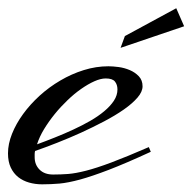

<svg xmlns="http://www.w3.org/2000/svg" viewBox="-57 -456 478 478"><path d="M318.4 -78.1Q255.9 -49.3 213.9 -33.2Q171.9 -17.1 142.3 -9Q112.8 -1 91.3 1Q69.8 2.9 47.9 2.9Q30.8 2.9 15.4 -1.5Q0 -5.9 -11.7 -15.1Q-23.4 -24.4 -30.3 -39.1Q-37.1 -53.7 -37.1 -74.2Q-37.1 -97.7 -27.1 -122.8Q-17.1 -147.9 0.5 -172.1Q18.1 -196.3 41.7 -217.8Q65.4 -239.3 93.3 -255.6Q121.1 -272 151.6 -281.5Q182.1 -291 212.9 -291Q223.6 -291 238.3 -289.1Q252.9 -287.1 266.1 -281.5Q279.3 -275.9 288.6 -266.1Q297.9 -256.3 297.9 -241.2Q297.9 -227.5 285.2 -212.9Q272.5 -198.2 251.2 -183.3Q230 -168.5 202.1 -153.8Q174.3 -139.2 144.8 -125.7Q115.2 -112.3 85.4 -100.6Q55.7 -88.9 30.3 -80.1Q29.3 -76.2 29.3 -72.3Q29.3 -68.4 29.3 -64.5Q29.3 -45.9 41.5 -33.7Q53.7 -21.5 75.2 -21.5Q94.2 -21.5 112.8 -22.9Q131.3 -24.4 157.2 -31Q183.1 -37.6 220.2 -51.5Q257.3 -65.4 313.5 -89.8ZM206.1 -260.7Q193.8 -260.7 178 -253.7Q162.1 -246.6 145 -234.6Q127.9 -222.7 111.1 -206.5Q94.2 -190.4 79.3 -172.1Q64.5 -153.8 52.7 -134.5Q41 -115.2 35.2 -96.7Q56.6 -104.5 79.8 -113.8Q103 -123 125.2 -133.3Q147.5 -143.6 167.5 -155Q187.5 -166.5 202.6 -179.2Q217.8 -191.9 226.6 -205.3Q235.4 -218.8 235.4 -233.4Q235.4 -245.1 229.2 -252.9Q223.1 -260.7 206.1 -260.7ZM243.2 -336.9 253.9 -366.2 381.8 -435.5 401.4 -390.6Z"/></svg>

Font: Meie Script
Style: Regular
Weight: 400
Version: Version 1.001